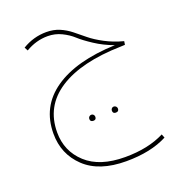

<svg xmlns="http://www.w3.org/2000/svg" viewBox="-137 -528 904 982"><g transform="rotate(-20 315.0 -37.5)"><path d="M600 276 608 296Q518 343 384 343Q237 343 159 269Q81 195 81 84Q81 -63 199 -145Q317 -227 531 -235Q476 -255 429.5 -285.5Q383 -316 358 -339Q333 -362 298 -379Q263 -396 223 -396Q160 -396 103 -362L93 -381Q154 -418 224 -418Q263 -418 295 -404.5Q327 -391 354.5 -369Q382 -347 410.5 -323.5Q439 -300 484 -276Q529 -252 583 -238L580 -219L558 -218Q339 -213 220 -135.5Q101 -58 101 84Q101 186 174.5 253.5Q248 321 386 321Q512 321 600 276ZM279 75Q279 68 284 63Q289 58 296 58Q303 58 307.5 63Q312 68 312 75Q312 91 296 91Q279 91 279 75ZM402 75Q402 68 406.5 63Q411 58 418 58Q425 58 430 63Q435 68 435 75Q435 91 418 91Q402 91 402 75Z"/></g></svg>

Font: FiraGO Thin
Style: Regular
Weight: 100
Designer: bBox Type
Foundry: bBox Type GmbH
Version: Version 1.001;PS 001.001;hotconv 1.0.88;makeotf.lib2.5.64775